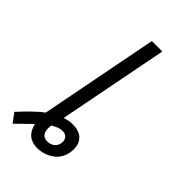

<svg xmlns="http://www.w3.org/2000/svg" viewBox="-270 -829 1141 1141"><g transform="rotate(45 300.0 -258.5)"><path d="M392.1 -724.6 256.8 -30.8Q292 -42.5 321.3 -42.5Q374.5 -42.5 402.8 -16.1Q431.2 10.3 431.2 56.6Q431.2 101.1 411.6 134.5Q392.1 168 353 187.7Q314 207.5 272 207.5Q182.6 207.5 161.1 115.2L66.4 208L23.9 150.9Q104 63 159.2 21.5L304.2 -724.6ZM353.5 72.8Q353.5 54.2 342 41.3Q330.6 28.3 306.6 28.3Q288.1 28.3 271.5 35.4Q254.9 42.5 237.3 52.2Q234.9 65.9 234.9 79.1Q234.9 107.4 248.3 122.3Q261.7 137.2 285.2 137.2Q315.4 137.2 334.5 119.9Q353.5 102.5 353.5 72.8Z"/></g></svg>

Font: Liberation Mono
Style: Italic
Weight: 400
Italic angle: -12°
Monospace: yes
Designer: Steve Matteson
Foundry: Ascender Corporation
Version: Version 2.1.5